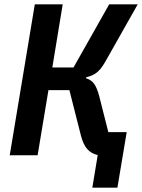

<svg xmlns="http://www.w3.org/2000/svg" viewBox="-20 -718 657 888"><path d="M432 -1Q403 -7 384 -28Q365 -49 354 -92L301 -301H204L154 0H25L141 -698H270L222 -406H320L485 -698H617L466 -431Q446 -396 425.5 -381Q405 -366 379 -361L378 -356Q401 -349 414.5 -331.5Q428 -314 439 -273L481 -107H566L523 150H407Z"/></svg>

Font: IBM Plex Mono SemiBold
Style: Italic
Weight: 600
Italic angle: -9°
Monospace: yes
Designer: Mike Abbink, Paul van der Laan, Pieter van Rosmalen
Foundry: Bold Monday
Version: Version 2.3